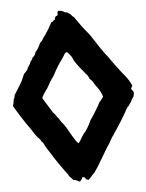

<svg xmlns="http://www.w3.org/2000/svg" viewBox="-54 -786 640 842"><g transform="rotate(-5 266.5 -365.5)"><path d="M70.3 -235.4C78.1 -222.7 85.9 -210 94.7 -199.2C101.6 -191.4 108.4 -188.5 111.3 -177.7C118.2 -174.8 122.1 -164.1 125 -157.2C128.9 -149.4 134.8 -141.6 139.6 -133.8C157.2 -105.5 174.8 -78.1 194.3 -51.8C198.2 -46.9 201.2 -41 206.1 -35.2C210 -30.3 214.8 -25.4 217.8 -17.6C222.7 -10.7 230.5 -5.9 235.4 2C248 1 252.9 8.8 263.7 11.7C268.6 8.8 269.5 2.9 274.4 0C274.4 -2.9 270.5 -8.8 287.1 -4.9C289.1 2.9 293.9 6.8 302.7 6.8C313.5 -1 319.3 -13.7 330.1 -21.5C336.9 -32.2 342.8 -40 349.6 -50.8C356.4 -61.5 361.3 -71.3 368.2 -82C379.9 -100.6 393.6 -127 406.2 -143.6C407.2 -145.5 419.9 -168 420.9 -169.9C424.8 -174.8 427.7 -177.7 430.7 -184.6C441.4 -197.3 491.2 -277.3 494.1 -287.1C499 -291 499 -297.9 505.9 -300.8C508.8 -305.7 511.7 -311.5 516.6 -316.4C519.5 -325.2 526.4 -333 531.2 -341.8C530.3 -345.7 533.2 -350.6 533.2 -355.5C533.2 -362.3 527.3 -368.2 522.5 -373C523.4 -377.9 526.4 -382.8 529.3 -387.7C522.5 -402.3 517.6 -412.1 502.9 -431.6C491.2 -443.4 440.4 -512.7 432.6 -525.4C425.8 -530.3 382.8 -594.7 376 -606.4C364.3 -627 347.7 -643.6 333 -663.1C322.3 -677.7 310.5 -695.3 299.8 -710C293 -712.9 291 -718.8 286.1 -723.6C279.3 -726.6 276.4 -733.4 263.7 -733.4C252 -741.2 251 -740.2 236.3 -743.2C233.4 -740.2 227.5 -741.2 230.5 -725.6C230.5 -722.7 223.6 -720.7 220.7 -719.7C217.8 -714.8 215.8 -710 215.8 -704.1C208 -705.1 208 -695.3 199.2 -695.3C192.4 -683.6 188.5 -673.8 177.7 -657.2C170.9 -650.4 168.9 -639.6 161.1 -634.8C156.2 -624 150.4 -616.2 142.6 -609.4C135.7 -594.7 129.9 -582 119.1 -571.3C117.2 -561.5 112.3 -553.7 103.5 -547.9C102.5 -542 99.6 -537.1 93.8 -532.2C90.8 -517.6 79.1 -510.7 76.2 -496.1C69.3 -491.2 67.4 -484.4 60.5 -480.5C53.7 -464.8 50.8 -453.1 36.1 -430.7C28.3 -418.9 20.5 -406.2 11.7 -391.6C10.7 -386.7 9.8 -382.8 9.8 -379.9C2.9 -373 6.8 -364.3 0 -343.8C22.5 -305.7 43.9 -271.5 70.3 -235.4ZM130.9 -368.2C137.7 -382.8 143.6 -391.6 153.3 -404.3C160.2 -413.1 164.1 -422.9 169.9 -432.6C176.8 -443.4 181.6 -451.2 188.5 -460C197.3 -475.6 206.1 -493.2 215.8 -507.8C226.6 -524.4 238.3 -538.1 247.1 -554.7C250 -557.6 252.9 -556.6 256.8 -559.6C263.7 -550.8 270.5 -544.9 276.4 -535.2C279.3 -530.3 280.3 -526.4 283.2 -519.5C291 -506.8 313.5 -476.6 324.2 -465.8C328.1 -458 335 -454.1 338.9 -447.3C341.8 -442.4 343.8 -437.5 344.7 -434.6C348.6 -430.7 351.6 -426.8 356.4 -422.9C360.4 -416 363.3 -410.2 368.2 -403.3C378.9 -388.7 389.6 -377 397.5 -349.6C389.6 -342.8 387.7 -334 379.9 -329.1C376 -319.3 343.8 -265.6 334 -253.9C326.2 -238.3 320.3 -223.6 305.7 -204.1C291 -189.5 285.2 -170.9 272.5 -156.2C258.8 -164.1 229.5 -225.6 215.8 -243.2C209 -252 202.1 -258.8 197.3 -269.5C186.5 -280.3 182.6 -292 171.9 -300.8C168.9 -308.6 138.7 -352.5 130.9 -368.2Z"/></g></svg>

Font: Caesar Dressing Cyrillic
Style: Regular
Weight: 400
Designer: Dathan Boardman
Foundry: Open Window
Version: Version 1.00;July 2, 2020;FontCreator 13.0.0.2642 64-bit